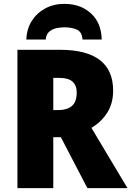

<svg xmlns="http://www.w3.org/2000/svg" viewBox="-20 -971 678 991"><path d="M289 -714Q564 -714 564 -503Q564 -439 534.5 -391Q505 -343 452 -311L638 0H431L294 -263H255V0H70V-714ZM286 -569H255V-403H284Q326 -403 351 -424Q376 -445 376 -494Q376 -530 354.5 -549.5Q333 -569 286 -569ZM312 -951Q396 -951 449.5 -902Q503 -853 505 -767H406Q403 -807 376 -818.5Q349 -830 312 -830Q290 -830 269 -825Q248 -820 233 -806.5Q218 -793 216 -767H116Q118 -822 144 -863Q170 -904 213.5 -927.5Q257 -951 312 -951Z"/></svg>

Font: Noto Sans SemiCondensed Black
Style: Regular
Weight: 900
Width: 4
Designer: Monotype Design Team
Foundry: Monotype Imaging Inc.
Version: Version 2.013; ttfautohint (v1.8.4.7-5d5b)